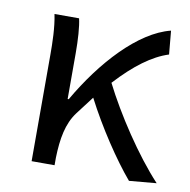

<svg xmlns="http://www.w3.org/2000/svg" viewBox="-68 -624 691 700"><g transform="rotate(10 277.5 -274.0)"><path d="M454 9 555 0C472 -89 383 -225 329 -332C396 -405 458 -451 518 -470L510 -557C393 -528 272 -395 186 -246H182V-416C182 -464 179 -514 172 -543H81C91 -495 92 -438 92 -394V0H177V-28C179 -99 189 -156 222 -200L273 -267C325 -166 397 -58 454 9Z"/></g></svg>

Font: Source Han Sans JP
Style: Regular
Weight: 400
Designer: Ryoko NISHIZUKA 西塚涼子 (kana, bopomofo & ideographs); Paul D. Hunt (Latin, Greek & Cyrillic); Sandoll Communications 산돌커뮤니
Foundry: Adobe
Version: Version 2.004;hotconv 1.0.118;makeotfexe 2.5.65603